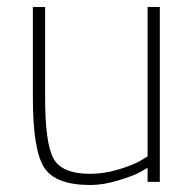

<svg xmlns="http://www.w3.org/2000/svg" viewBox="-20 -520 556 549"><path d="M402 -500H437V0H402V-40Q393 -35 378 -26.5Q363 -18 319.5 -4.5Q276 9 238 9Q138 9 106 -41.5Q74 -92 74 -240V-500H109V-242Q109 -110 133 -66.5Q157 -23 238 -23Q278 -23 319 -35.5Q360 -48 381 -60L402 -73Z"/></svg>

Font: Titillium Web
Style: Thin
Weight: 200
Version: Version 1.001;PS 57.000;hotconv 1.0.70;makeotf.lib2.5.55311